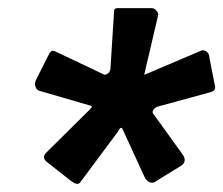

<svg xmlns="http://www.w3.org/2000/svg" viewBox="-20 -762 550 473"><path d="M337 -324C340 -319 346 -312 354 -312C358 -312 362 -313 365 -316L425 -353C432 -357 435 -362 435 -368C435 -371 434 -375 431 -380L356 -484C356 -485 356 -485 356 -486C356 -490 360 -496 367 -499L499 -535C506 -537 510 -541 510 -546C510 -549 510 -551 509 -553L496 -619C496 -630 489 -638 480 -638C478 -638 476 -638 475 -637L341 -580C336 -579 335 -578 335 -578C335 -578 335 -578 335 -578C335 -578 335 -579 336 -581L369 -722C369 -723 370 -724 370 -726C370 -731 363 -742 354 -742H272C263 -742 261 -740 261 -733L252 -592C251 -585 245 -578 238 -578C237 -578 236 -578 235 -579L119 -634C115 -636 112 -637 110 -637C107 -637 105 -635 102 -631L68 -564L66 -556C66 -548 71 -539 78 -538L202 -502C205 -501 206 -501 206 -499C206 -498 205 -496 201 -492L92 -384C89 -380 88 -377 88 -375C88 -371 91 -366 98 -361L154 -317C161 -312 166 -309 170 -309C173 -309 175 -310 177 -312L270 -437C273 -444 276 -447 279 -447C280 -447 281 -447 281 -446Z"/></svg>

Font: Libre Franklin ExtraBold
Style: Italic
Weight: 800
Italic angle: -8°
Designer: Pablo Impallari, Rodrigo Fuenzalida
Foundry: Impallari Type
Version: Version 1.002; ttfautohint (v1.5)